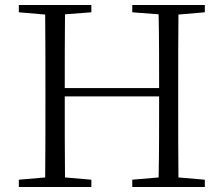

<svg xmlns="http://www.w3.org/2000/svg" viewBox="-20 -745 891 765"><path d="M507 -696 612 -688C614 -591 614 -493 614 -394H238C238 -493 238 -592 239 -688L344 -696V-725H55V-696L160 -687C161 -590 161 -490 161 -390V-335C161 -235 161 -136 160 -38L55 -29V0H344V-29L239 -38C238 -135 238 -235 238 -361H614C614 -235 614 -135 612 -38L507 -29V0H796V-29L691 -38C690 -137 690 -235 690 -335V-390C690 -490 690 -590 691 -687L796 -696V-725H507Z"/></svg>

Font: Noto Serif CJK KR Light
Style: Regular
Weight: 300
Designer: Ryoko NISHIZUKA 西塚涼子 (kana & ideographs); Frank Grießhammer (Latin, Greek & Cyrillic); Wenlong ZHANG 张文龙 (bopomofo); San
Foundry: Adobe
Version: Version 2.001;hotconv 1.1.0;makeotfexe 2.6.0